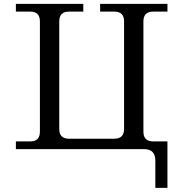

<svg xmlns="http://www.w3.org/2000/svg" viewBox="-20 -752 919 968"><path d="M327.6 -52.7H556.6Q605.5 -52.7 605.5 -101.6V-644.5Q605.5 -693.4 556.6 -693.4H484.9V-732.4H824.2V-693.4H752Q703.1 -693.4 703.1 -644.5V-87.9Q703.1 -39.1 752 -39.1H824.2V195.3H763.2V58.6Q763.2 0 707.5 0H60.1V-39.1H132.3Q181.2 -39.1 181.2 -87.9V-644.5Q181.2 -693.4 132.3 -693.4H60.1V-732.4H399.9V-693.4H327.6Q278.8 -693.4 278.8 -644.5V-101.6Q278.8 -52.7 327.6 -52.7Z"/></svg>

Font: Munson
Style: Regular
Weight: 400
Designer: Paul James MIller
Foundry: High-Logic / Made with FontCreator
Version: Version 2.10;May 5, 2019;FontCreator 11.5.0.2430 64-bit